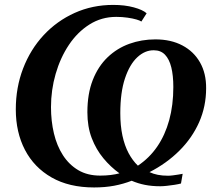

<svg xmlns="http://www.w3.org/2000/svg" viewBox="-20 -772 900 802"><path d="M373 11Q268.5 11 195.5 -30.8Q122.5 -72.5 84.2 -146Q46 -219.5 46 -315Q46 -406.5 76.5 -486Q107 -565.5 162.2 -625Q217.5 -684.5 291.8 -718Q366 -751.5 453 -751.5Q501.5 -751.5 539 -741.2Q576.5 -731 592.5 -716.5L570.5 -682Q565.5 -686 550.2 -690.5Q535 -695 512.8 -698.2Q490.5 -701.5 465.5 -701.5Q404 -701.5 353.8 -669.8Q303.5 -638 267.8 -584.5Q232 -531 212.5 -463.5Q193 -396 193 -324.5Q193 -266.5 205.2 -214.8Q217.5 -163 243 -123.5Q268.5 -84 307 -61.2Q345.5 -38.5 398.5 -38.5Q421.5 -38.5 442 -41Q462.5 -43.5 479 -48Q442 -74.5 411.8 -111Q381.5 -147.5 363.2 -195Q345 -242.5 345 -303Q345 -380.5 367.5 -437.8Q390 -495 429.5 -532.8Q469 -570.5 520.2 -589Q571.5 -607.5 629 -607.5Q694 -607.5 741.8 -582.2Q789.5 -557 815.5 -511.2Q841.5 -465.5 841 -403.5Q841 -327.5 811.8 -261.5Q782.5 -195.5 729.2 -142.5Q676 -89.5 604.5 -53Q620.5 -45.5 639.2 -41.8Q658 -38 682 -38Q690.5 -38 702.2 -39.5Q714 -41 725 -42.8Q736 -44.5 743 -46L736 -5.5Q725 -2.5 709 0Q693 2.5 677 4.2Q661 6 649.5 6Q614.5 6 585.5 0.2Q556.5 -5.5 530 -17Q495.5 -3.5 457 3.8Q418.5 11 373 11ZM556 -80Q604 -112 636.8 -159.8Q669.5 -207.5 686.8 -270.2Q704 -333 704 -408.5Q704 -456.5 695.5 -490.8Q687 -525 669.2 -543.5Q651.5 -562 622.5 -562Q585.5 -562.5 553.5 -532.8Q521.5 -503 502 -444.5Q482.5 -386 482.5 -299.5Q482.5 -247 491.5 -205.2Q500.5 -163.5 517.2 -132.2Q534 -101 556 -80Z"/></svg>

Font: Merriweather 72pt
Style: Bold Italic
Weight: 700
Italic angle: -7.8°
Version: Version 2.101